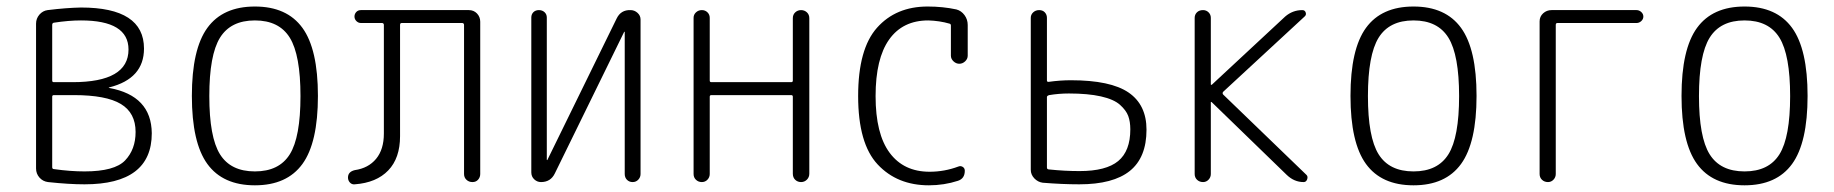

<svg xmlns="http://www.w3.org/2000/svg" viewBox="-20 -550 5540 580"><path d="M137.7 -257.8V-44.9Q137.7 -39.1 143.6 -39.1Q192.4 -32.2 235.4 -32.2Q326.2 -32.2 357.9 -65.4Q389.6 -98.6 389.6 -151.4Q389.6 -209 345.2 -235.8Q300.8 -262.7 203.1 -262.7H142.6Q137.7 -262.7 137.7 -257.8ZM137.7 -474.6V-306.6Q137.7 -301.8 142.6 -301.8H199.2Q368.2 -301.8 368.2 -400.4Q368.2 -488.3 224.6 -488.3Q187.5 -488.3 142.6 -481.4Q137.7 -480.5 137.7 -474.6ZM125 0Q109.4 -2 99.1 -13.7Q88.9 -25.4 88.9 -41V-478.5Q88.9 -494.1 99.1 -505.9Q109.4 -517.6 124 -519.5Q179.7 -526.4 224.6 -527.3Q415 -527.3 415 -403.3Q415 -312.5 310.5 -286.1Q308.6 -286.1 308.6 -285.2Q308.6 -284.2 310.5 -284.2Q437.5 -260.7 438.5 -147.5Q438.5 6.8 235.4 6.8Q188.5 6.8 125 0Z M855.5 -436Q823.2 -488.3 750 -488.3Q676.8 -488.3 644.5 -436Q612.3 -383.8 612.3 -259.8Q612.3 -135.7 644.5 -84Q676.8 -32.2 750 -32.2Q823.2 -32.2 855.5 -84Q887.7 -135.7 887.7 -259.8Q887.7 -383.8 855.5 -436ZM893.6 -54.7Q846.7 9.8 750 9.8Q653.3 9.8 606.4 -54.7Q559.6 -119.1 559.6 -260.3Q559.6 -401.4 606.4 -465.8Q653.3 -530.3 750 -530.3Q846.7 -530.3 893.6 -465.8Q940.4 -401.4 940.4 -260.3Q940.4 -119.1 893.6 -54.7Z M1051.8 6.8Q1043 7.8 1037.1 1.5Q1031.2 -4.9 1031.2 -13.7Q1031.2 -31.2 1051.8 -36.1Q1092.8 -42 1116.2 -70.3Q1139.6 -98.6 1139.6 -146.5V-474.6Q1139.6 -479.5 1134.8 -480.5H1070.3Q1062.5 -480.5 1056.6 -486.3Q1050.8 -492.2 1050.8 -500Q1050.8 -507.8 1056.2 -513.7Q1061.5 -519.5 1070.3 -519.5H1396.5Q1411.1 -519.5 1420.9 -509.3Q1430.7 -499 1430.7 -484.4V-24.4Q1430.7 -14.6 1424.3 -7.3Q1418 0 1407.2 0Q1396.5 0 1389.2 -6.8Q1381.8 -13.7 1381.8 -24.4V-474.6Q1381.8 -479.5 1377 -480.5H1193.4Q1188.5 -480.5 1188.5 -474.6V-138.7Q1188.5 -72.3 1152.8 -35.2Q1117.2 2 1051.8 6.8Z M1614.3 0Q1602.5 0 1593.8 -8.3Q1585 -16.6 1585 -29.3V-497.1Q1585 -506.8 1591.3 -513.2Q1597.7 -519.5 1607.9 -519.5Q1618.2 -519.5 1625 -513.2Q1631.8 -506.8 1631.8 -497.1V-67.4Q1631.8 -66.4 1632.8 -66.4Q1633.8 -66.4 1633.8 -67.4L1842.8 -494.1Q1855.5 -520.5 1884.8 -519.5Q1896.5 -519.5 1905.8 -511.2Q1915 -502.9 1915 -491.2V-24.4Q1915 -14.6 1908.2 -7.3Q1901.4 0 1891.1 0Q1880.9 0 1874 -6.8Q1867.2 -13.7 1867.2 -24.4V-453.1Q1867.2 -454.1 1866.2 -454.1Q1865.2 -454.1 1865.2 -453.1L1656.2 -26.4Q1643.6 0 1614.3 0Z M2075.2 -24.4V-496.1Q2075.2 -505.9 2082.5 -512.7Q2089.8 -519.5 2100.1 -519.5Q2110.4 -519.5 2117.2 -512.7Q2124 -505.9 2124 -496.1V-306.6Q2124 -301.8 2128.9 -301.8H2370.1Q2375 -301.8 2375 -306.6V-495.1Q2375 -505.9 2382.3 -512.7Q2389.6 -519.5 2399.9 -519.5Q2410.2 -519.5 2417.5 -512.7Q2424.8 -505.9 2424.8 -495.1V-25.4Q2424.8 -14.6 2417.5 -7.3Q2410.2 0 2399.9 0Q2389.6 0 2382.3 -6.8Q2375 -13.7 2375 -25.4V-257.8Q2375 -262.7 2370.1 -262.7H2128.9Q2124 -262.7 2124 -257.8V-24.4Q2124 -14.6 2117.2 -7.3Q2110.4 0 2100.1 0Q2089.8 0 2082.5 -6.8Q2075.2 -13.7 2075.2 -24.4Z M2786.1 9.8Q2690.4 9.8 2631.3 -53.2Q2572.3 -116.2 2572.3 -259.8Q2572.3 -402.3 2629.4 -466.3Q2686.5 -530.3 2782.2 -530.3Q2828.1 -530.3 2869.1 -521.5Q2883.8 -517.6 2893.6 -504.4Q2903.3 -491.2 2903.3 -474.6V-381.8Q2903.3 -372.1 2895.5 -364.7Q2887.7 -357.4 2877.9 -357.4Q2868.2 -357.4 2860.4 -364.7Q2852.5 -372.1 2852.5 -381.8V-472.7Q2852.5 -477.5 2848.6 -478.5Q2818.4 -487.3 2784.2 -488.3Q2707 -488.3 2666 -430.7Q2625 -373 2625 -259.8Q2625 -145.5 2667.5 -88.4Q2710 -31.2 2788.1 -31.2Q2833 -31.2 2875 -46.9Q2881.8 -49.8 2888.2 -45.9Q2894.5 -42 2894.5 -34.2Q2894.5 -10.7 2874 -3.9Q2832 9.8 2786.1 9.8Z M3142.6 -256.8V-43.9Q3142.6 -38.1 3149.4 -38.1Q3196.3 -33.2 3241.2 -33.2Q3321.3 -33.2 3357.9 -63.5Q3394.5 -93.8 3394.5 -159.2Q3394.5 -182.6 3388.2 -199.7Q3381.8 -216.8 3363.3 -233.4Q3344.7 -250 3305.7 -258.8Q3266.6 -267.6 3209 -267.6Q3178.7 -267.6 3149.4 -262.7Q3142.6 -260.7 3142.6 -256.8ZM3129.9 2Q3115.2 0 3104.5 -11.2Q3093.8 -22.5 3093.8 -37.1V-496.1Q3093.8 -505.9 3101.1 -512.7Q3108.4 -519.5 3119.1 -519.5Q3129.9 -519.5 3136.2 -512.7Q3142.6 -505.9 3142.6 -496.1V-306.6Q3142.6 -302.7 3147.5 -302.7Q3182.6 -307.6 3214.8 -307.6Q3335 -307.6 3389.2 -270.5Q3443.4 -233.4 3443.4 -158.2Q3443.4 -74.2 3393.1 -33.7Q3342.8 6.8 3240.2 6.8Q3189.5 6.8 3129.9 2Z M3614.3 0Q3603.5 0 3596.2 -6.8Q3588.9 -13.7 3588.9 -24.4V-496.1Q3588.9 -505.9 3595.7 -512.7Q3602.5 -519.5 3614.3 -519.5Q3624 -519.5 3630.9 -512.7Q3637.7 -505.9 3637.7 -496.1V-294.9Q3637.7 -293.9 3638.7 -293.9H3640.6L3862.3 -500Q3884.8 -519.5 3914.1 -519.5Q3921.9 -519.5 3924.3 -512.2Q3926.8 -504.9 3920.9 -500L3674.8 -272.5Q3671.9 -268.6 3674.8 -264.6L3926.8 -21.5Q3931.6 -16.6 3928.7 -8.3Q3925.8 0 3918 0Q3889.6 0 3867.2 -21.5L3640.6 -241.2Q3639.6 -242.2 3638.7 -242.2Q3637.7 -242.2 3637.7 -241.2V-24.4Q3637.7 -14.6 3630.9 -7.3Q3624 0 3614.3 0Z M4355.5 -436Q4323.2 -488.3 4250 -488.3Q4176.8 -488.3 4144.5 -436Q4112.3 -383.8 4112.3 -259.8Q4112.3 -135.7 4144.5 -84Q4176.8 -32.2 4250 -32.2Q4323.2 -32.2 4355.5 -84Q4387.7 -135.7 4387.7 -259.8Q4387.7 -383.8 4355.5 -436ZM4393.6 -54.7Q4346.7 9.8 4250 9.8Q4153.3 9.8 4106.4 -54.7Q4059.6 -119.1 4059.6 -260.3Q4059.6 -401.4 4106.4 -465.8Q4153.3 -530.3 4250 -530.3Q4346.7 -530.3 4393.6 -465.8Q4440.4 -401.4 4440.4 -260.3Q4440.4 -119.1 4393.6 -54.7Z M4656.2 0Q4645.5 0 4638.2 -6.8Q4630.9 -13.7 4630.9 -24.4V-485.4Q4630.9 -500 4641.6 -509.8Q4652.3 -519.5 4667 -519.5H4923.8Q4931.6 -519.5 4938 -513.7Q4944.3 -507.8 4944.3 -500Q4944.3 -492.2 4938 -486.3Q4931.6 -480.5 4923.8 -480.5H4684.6Q4679.7 -480.5 4679.7 -474.6V-24.4Q4679.7 -14.6 4672.9 -7.3Q4666 0 4656.2 0Z M5355.5 -436Q5323.2 -488.3 5250 -488.3Q5176.8 -488.3 5144.5 -436Q5112.3 -383.8 5112.3 -259.8Q5112.3 -135.7 5144.5 -84Q5176.8 -32.2 5250 -32.2Q5323.2 -32.2 5355.5 -84Q5387.7 -135.7 5387.7 -259.8Q5387.7 -383.8 5355.5 -436ZM5393.6 -54.7Q5346.7 9.8 5250 9.8Q5153.3 9.8 5106.4 -54.7Q5059.6 -119.1 5059.6 -260.3Q5059.6 -401.4 5106.4 -465.8Q5153.3 -530.3 5250 -530.3Q5346.7 -530.3 5393.6 -465.8Q5440.4 -401.4 5440.4 -260.3Q5440.4 -119.1 5393.6 -54.7Z"/></svg>

Font: Rounded-L Mgen+ 1mn light
Style: Regular
Weight: 200
Designer: [Source Han Sans]
Ryoko NISHIZUKA  (kana & ideographs); Paul D. Hunt (Latin, Greek & Cyrillic); Wenlong ZHANG  (bopomofo
Version: Version 1.059.20150602